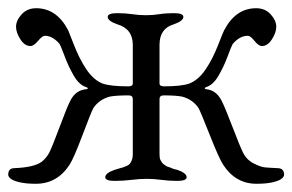

<svg xmlns="http://www.w3.org/2000/svg" viewBox="-23 -437 711 467"><path d="M300 -234V-328Q300 -367 262 -378Q239 -386 239 -396Q239 -405 262 -405Q282 -405 298.5 -402.5Q315 -400 332 -400Q349 -400 364.5 -402.5Q380 -405 400 -405Q423 -405 423 -396Q423 -386 400 -378Q365 -368 365 -328V-234Q365 -227 376 -227Q419 -227 438 -234Q460 -243 477 -268Q494 -293 507.5 -327.5Q521 -362 522 -363Q550 -417 600 -417Q622 -417 635.5 -402Q649 -387 649 -372Q649 -358 638.5 -341.5Q628 -325 614 -325Q606 -325 596 -337.5Q586 -350 580 -350Q560 -350 543 -330Q540 -325 530.5 -299.5Q521 -274 508 -252Q495 -230 478 -225Q472 -222 478 -220Q503 -218 516 -192Q523 -179 542 -129.5Q561 -80 568 -66Q577 -48 594 -39.5Q611 -31 620.5 -30Q630 -29 652 -28Q668 -28 668 -12Q668 -7 661.5 -2Q655 3 639.5 6.5Q624 10 601 10Q550 10 520 -36Q510 -51 487.5 -108Q465 -165 460 -174Q446 -195 420 -202Q405 -205 375 -205Q365 -205 365 -196V-62Q365 -57 365.5 -53.5Q366 -50 368 -46.5Q370 -43 371.5 -41Q373 -39 376.5 -36.5Q380 -34 381.5 -33Q383 -32 388 -30.5Q393 -29 394.5 -28Q396 -27 401.5 -25.5Q407 -24 408 -24Q431 -16 431 -6Q431 3 408 3Q388 3 369.5 0.5Q351 -2 334 -2Q317 -2 296.5 0.5Q276 3 256 3Q233 3 233 -6Q233 -16 256 -24Q259 -25 266 -27Q273 -29 276.5 -30Q280 -31 285.5 -33.5Q291 -36 293.5 -39.5Q296 -43 298 -48.5Q300 -54 300 -61V-196Q300 -205 290 -205Q259 -205 244 -202Q218 -195 204 -174Q199 -165 177.5 -108Q156 -51 146 -36Q116 10 64 10Q41 10 25.5 6.5Q10 3 3.5 -2Q-3 -7 -3 -12Q-3 -28 12 -28Q61 -30 79 -44Q90 -53 97 -66Q104 -80 122.5 -129.5Q141 -179 148 -192Q161 -218 187 -220Q189 -220 190 -221Q192 -223 187 -225Q170 -230 157 -252Q144 -274 134.5 -299.5Q125 -325 122 -330Q105 -350 86 -350Q80 -350 69.5 -337.5Q59 -325 51 -325Q37 -325 26.5 -341.5Q16 -358 16 -372Q16 -387 29.5 -402Q43 -417 65 -417Q115 -417 143 -363Q144 -361 157 -327.5Q170 -294 187 -268.5Q204 -243 226 -234Q245 -227 289 -227Q300 -227 300 -234Z"/></svg>

Font: EB Garamond SC 12
Style: Regular
Weight: 400
Version: Version 0.016 ; ttfautohint (v0.97) -l 8 -r 50 -G 200 -x 0 -